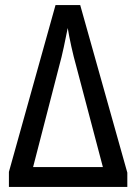

<svg xmlns="http://www.w3.org/2000/svg" viewBox="-20 -734 535 754"><path d="M198 -714 15 -59V0H480V-56L295 -714ZM110 -78 212 -473Q222 -509 230.5 -549Q239 -589 246 -624Q251 -593 260 -552Q269 -511 280 -472L384 -78Z"/></svg>

Font: Noto Sans Display SemiCondensed
Style: Regular
Weight: 400
Width: 4
Designer: Monotype Design team
Foundry: Monotype Imaging Inc.
Version: 1.000